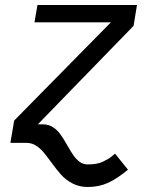

<svg xmlns="http://www.w3.org/2000/svg" viewBox="-20 -570 640 766"><path d="M36.5 -89 422.5 -481H117.5L129.5 -550H526.5L513 -467L131 -74H150.5Q174 -74 191.8 -62.2Q209.5 -50.5 221.5 -33.5Q233.5 -16.5 249.5 11.5Q263.5 36.5 274 51.2Q284.5 66 298.2 76Q312 86 330 86Q367.5 86 390.2 75.2Q413 64.5 424.8 54.8Q436.5 45 439 43L490.5 107Q448.5 142 412 159Q375.5 176 330.5 176Q296 176 269.5 162Q243 148 224.5 127.8Q206 107.5 183 75.5Q164.5 50 151.5 35Q138.5 20 122 10Q105.5 0 86 0H21.5Z"/></svg>

Font: JuliaMono Italic
Style: Regular
Weight: 400
Italic angle: -9°
Monospace: yes
Designer: cormullion
Foundry: corm
Version: Version 0.049; ttfautohint (v1.8.4)